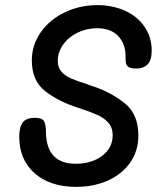

<svg xmlns="http://www.w3.org/2000/svg" viewBox="-20 -728 624 748"><path d="M55 -195Q55 -234 69 -251.5Q83 -269 115 -269Q144 -269 151.5 -256Q159 -243 159 -213Q161 -90 275 -90Q337 -90 378 -121Q419 -152 419 -201Q419 -231 402 -250Q385 -269 359 -280.5Q333 -292 285 -308Q209 -332 156.5 -372.5Q104 -413 104 -493Q104 -553 139 -602.5Q174 -652 232.5 -680Q291 -708 359 -708Q420 -708 468.5 -685.5Q517 -663 544 -622.5Q571 -582 571 -532Q571 -493 555 -477Q539 -461 510 -461Q490 -461 481 -467Q472 -473 470.5 -482.5Q469 -492 469 -511Q469 -557 440.5 -587.5Q412 -618 358 -618Q317 -618 281.5 -600.5Q246 -583 225.5 -553.5Q205 -524 205 -491Q205 -465 219 -449Q233 -433 255.5 -423Q278 -413 322 -399Q328 -396 334 -394.5Q340 -393 345 -391Q417 -366 468 -324Q519 -282 519 -200Q519 -140 487 -94.5Q455 -49 400 -24.5Q345 0 277 0Q175 0 115 -53Q55 -106 55 -195Z"/></svg>

Font: Mali Medium
Style: Italic
Weight: 500
Italic angle: -10°
Version: Version 1.000; ttfautohint (v1.6)